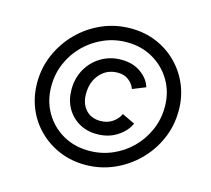

<svg xmlns="http://www.w3.org/2000/svg" viewBox="-108 -886 1129 1028"><g transform="rotate(15 456.0 -372.5)"><path d="M447 12Q369 12 303.5 -15.5Q238 -43 188.5 -92Q139 -141 112 -206.5Q85 -272 85 -348Q85 -431 117.5 -505Q150 -579 207 -636Q264 -693 338 -725Q412 -757 496 -757Q573 -757 638.5 -729.5Q704 -702 753 -652.5Q802 -603 829 -538Q856 -473 856 -398Q856 -313 823.5 -239Q791 -165 734 -108.5Q677 -52 603 -20Q529 12 447 12ZM447 -66Q514 -66 574 -91.5Q634 -117 680 -162.5Q726 -208 752.5 -268.5Q779 -329 779 -398Q779 -477 742 -541Q705 -605 640.5 -642.5Q576 -680 495 -680Q427 -680 367 -654Q307 -628 261 -582.5Q215 -537 189 -477Q163 -417 163 -348Q163 -268 200 -204Q237 -140 301 -103Q365 -66 447 -66ZM464 -163Q408 -163 364.5 -188.5Q321 -214 296.5 -258Q272 -302 272 -359Q272 -423 301 -473.5Q330 -524 379.5 -553Q429 -582 489 -582Q555 -582 599 -550Q643 -518 656 -474L584 -445Q574 -472 550 -491Q526 -510 489 -510Q430 -510 391.5 -467Q353 -424 353 -357Q353 -302 383 -269Q413 -236 465 -236Q502 -236 530.5 -255Q559 -274 572 -303L643 -269Q624 -225 576 -194Q528 -163 464 -163Z"/></g></svg>

Font: Plus Jakarta Sans Medium
Style: Italic
Weight: 500
Italic angle: -8°
Designer: Gumpita Rahayu
Foundry: Tokotype
Version: Version 2.071; ttfautohint (v1.8.4.7-5d5b);gftools[0.9.29]